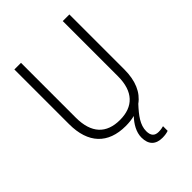

<svg xmlns="http://www.w3.org/2000/svg" viewBox="-264 -833 1170 1170"><g transform="rotate(-45 321.0 -247.5)"><path d="M386 120C386 67 421 21 470 -32C527 -73 558 -143 558 -240V-714H501V-238C501 -107 436 -41 322 -41C205 -41 141 -107 141 -242V-714H84V-242C84 -78 168 10 320 10C348 10 374 7 398 1C364 37 338 81 338 127C338 189 371 219 428 219C449 219 466 216 480 211V171C470 174 455 177 437 177C404 177 386 160 386 120Z"/></g></svg>

Font: Noto Sans Khmer SemiCondensed Light
Style: Regular
Weight: 300
Width: 4
Designer: Danh Hong and the Monotype Design Team
Foundry: Monotype Imaging Inc.
Version: Version 2.004